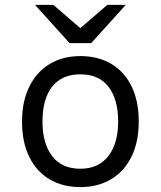

<svg xmlns="http://www.w3.org/2000/svg" viewBox="-20 -752 656 784"><path d="M308 12Q236.5 12 183 -19.5Q129.5 -51 99.8 -110.8Q70 -170.5 70 -255Q70 -338.5 99.8 -398.5Q129.5 -458.5 183 -490.8Q236.5 -523 308 -523Q380 -523 433.8 -491.5Q487.5 -460 517 -400Q546.5 -340 546.5 -256Q546.5 -172.5 517 -112.5Q487.5 -52.5 433.8 -20.2Q380 12 308 12ZM308 -63Q382 -63 422.2 -114.5Q462.5 -166 462.5 -256Q462.5 -345.5 423.5 -397Q384.5 -448.5 308 -448.5Q232.5 -448.5 193 -398.2Q153.5 -348 153.5 -255Q153.5 -166 193 -114.5Q232.5 -63 308 -63ZM264 -576 123 -732H198L308 -637L418 -732H493.5L352.5 -576Z"/></svg>

Font: Overpass Mono Light
Style: Regular
Weight: 400
Monospace: yes
Version: Version 4.000